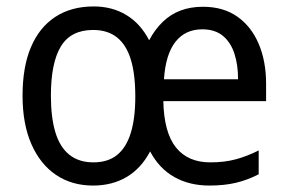

<svg xmlns="http://www.w3.org/2000/svg" viewBox="-20 -566 894 596"><path d="M610 -545Q673 -545 716.5 -514.5Q760 -484 783 -430Q806 -376 806 -306V-252H487Q489 -155 526 -108.5Q563 -62 633 -62Q677 -62 712 -71.5Q747 -81 783 -99V-25Q748 -7 712 1.5Q676 10 630 10Q568 10 521 -16.5Q474 -43 446 -96Q418 -43 373 -16.5Q328 10 269 10Q203 10 154 -23Q105 -56 77.5 -118.5Q50 -181 50 -269Q50 -358 76 -419.5Q102 -481 151.5 -513.5Q201 -546 271 -546Q328 -546 372 -519.5Q416 -493 443 -441Q461 -475 485.5 -498.5Q510 -522 541 -533.5Q572 -545 610 -545ZM269 -473Q200 -473 169 -422Q138 -371 138 -269Q138 -201 152 -155Q166 -109 195.5 -85.5Q225 -62 270 -62Q315 -62 343.5 -85Q372 -108 386 -153.5Q400 -199 400 -266Q400 -336 386 -381.5Q372 -427 343 -450Q314 -473 269 -473ZM608 -475Q555 -475 524.5 -436Q494 -397 489 -320H719Q719 -365 707.5 -400Q696 -435 671.5 -455Q647 -475 608 -475Z"/></svg>

Font: Noto Sans Hebrew SemiCondensed
Style: Regular
Weight: 400
Width: 4
Designer: Monotype Design Team
Foundry: Monotype Imaging Inc.
Version: Version 2.003